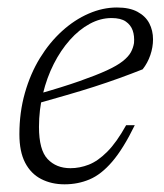

<svg xmlns="http://www.w3.org/2000/svg" viewBox="-20 -470 426 500"><path d="M270.5 -423Q241.5 -423 213.8 -408Q186 -393 162 -366Q138 -339 120 -303.5Q102 -268 91.8 -226Q81.5 -184 81.5 -139.5Q81.5 -79.5 104 -55.8Q126.5 -32 163.5 -32Q187.5 -32 211.2 -41.2Q235 -50.5 259.2 -74.8Q283.5 -99 308.5 -144H331Q301 -82.5 272.2 -49Q243.5 -15.5 213.2 -2.8Q183 10 148 10Q114 10 87.2 -3.8Q60.5 -17.5 45.5 -46.2Q30.5 -75 30.5 -120.5Q30.5 -177.5 44.8 -227.8Q59 -278 84 -318.8Q109 -359.5 141.5 -389Q174 -418.5 210.8 -434.5Q247.5 -450.5 284.5 -450.5Q317.5 -450.5 338.2 -439.2Q359 -428 368.8 -409.2Q378.5 -390.5 378.5 -367.5Q378.5 -347 371.5 -326.5Q364.5 -306 351.5 -289.5Q322.5 -278 290.8 -266.5Q259 -255 224.8 -244Q190.5 -233 154 -222.5Q117.5 -212 79 -201L80.5 -225.5Q144 -243.5 187.2 -258.8Q230.5 -274 257.8 -286.5Q285 -299 299.8 -310.8Q314.5 -322.5 320.8 -334Q327 -345.5 329 -358Q330.5 -376.5 325.5 -390.8Q320.5 -405 307.5 -414Q294.5 -423 270.5 -423Z"/></svg>

Font: Newsreader 16pt 16pt Light
Style: Italic
Weight: 300
Italic angle: -17°
Version: Version 1.003